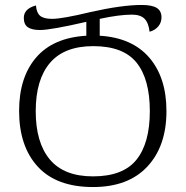

<svg xmlns="http://www.w3.org/2000/svg" viewBox="-20 -744 749 774"><path d="M57 -297Q57 -432 125.5 -512Q194 -592 328 -600V-656Q185 -623 141 -623Q109 -623 92.5 -634Q76 -645 76 -672Q76 -709 125 -722Q127 -693 141.5 -680.5Q156 -668 190 -668Q231 -668 343 -695Q471 -724 551 -724Q593 -724 612 -712Q631 -700 631 -674Q631 -653 618 -637.5Q605 -622 583 -616Q579 -652 562.5 -668.5Q546 -685 512 -685Q461 -685 382 -668V-600Q513 -592 582 -511.5Q651 -431 651 -296Q651 -155 574 -72.5Q497 10 355 10Q208 10 132.5 -72Q57 -154 57 -297ZM584 -296Q584 -425 530.5 -491.5Q477 -558 356 -558Q239 -558 181.5 -490.5Q124 -423 124 -296Q124 -169 181 -101Q238 -33 355 -33Q476 -33 530 -100Q584 -167 584 -296Z"/></svg>

Font: Noto Serif Georgian Light
Style: Regular
Weight: 300
Designer: Monotype Design team
Foundry: Monotype Imaging Inc.
Version: Version 1.000